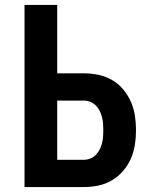

<svg xmlns="http://www.w3.org/2000/svg" viewBox="-20 -755 640 775"><path d="M79 0V-735H211V-459H318Q348 -459 377 -453Q406 -447 431.5 -432.5Q457 -418 476.5 -395Q496 -372 508 -345Q520 -318 524.5 -288.5Q529 -259 529 -230Q529 -200 524.5 -170.5Q520 -141 508 -114Q496 -87 476.5 -64.5Q457 -42 431.5 -27Q406 -12 377 -6Q348 0 318 0ZM318 -110Q332 -110 344.5 -115Q357 -120 366.5 -129.5Q376 -139 382 -151Q388 -163 391.5 -176Q395 -189 396 -202.5Q397 -216 397 -230Q397 -243 396 -256.5Q395 -270 391.5 -283Q388 -296 382 -308Q376 -320 366.5 -329.5Q357 -339 344.5 -344Q332 -349 318 -349H211V-110Z"/></svg>

Font: Iosevka Aile Extrabold
Style: Regular
Weight: 800
Designer: Belleve Invis
Foundry: Belleve Invis
Version: Version 27.3.5; ttfautohint (v1.8.4)